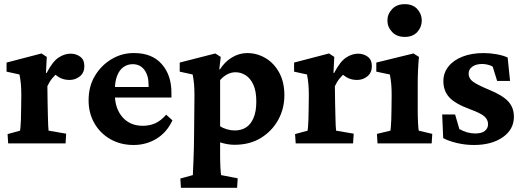

<svg xmlns="http://www.w3.org/2000/svg" viewBox="-20 -693 2527 928"><path d="M19.5 0 16.6 -44.9 77.1 -61.5Q78.1 -65.4 79.1 -79.6Q80.1 -93.8 81.1 -114.7Q82 -135.7 82 -159.2L83 -232.4Q83 -261.7 81.1 -284.7Q79.1 -307.6 74.2 -333L11.7 -346.7V-390.6L180.7 -434.6L206.1 -418L202.1 -340.8L205.1 -339.8Q233.4 -394.5 262.2 -414.1Q291 -433.6 321.3 -433.6Q347.7 -433.6 367.7 -418.9Q387.7 -404.3 387.7 -373Q387.7 -341.8 366.2 -324.2Q344.7 -306.6 316.4 -306.6Q293 -306.6 274.4 -314.9Q255.9 -323.2 233.4 -344.7L260.7 -341.8Q246.1 -331.1 232.4 -314.5Q218.8 -297.9 209 -276.4L210 -199.2Q210.9 -163.1 211.4 -134.3Q211.9 -105.5 212.9 -86.4Q213.9 -67.4 214.8 -61.5L299.8 -46.9L296.9 0Z M626 7.8Q562.5 7.8 513.2 -20.5Q463.9 -48.8 436 -97.7Q408.2 -146.5 408.2 -208Q408.2 -276.4 439.5 -327.6Q470.7 -378.9 521 -408.2Q571.3 -437.5 628.9 -436.5Q714.8 -436.5 761.7 -383.3Q808.6 -330.1 808.6 -245.1V-221.7H521.5V-272.5H712.9L698.2 -249V-282.2Q698.2 -328.1 677.7 -355.5Q657.2 -382.8 621.1 -382.8Q596.7 -382.8 577.1 -369.1Q557.6 -355.5 546.4 -327.6Q535.2 -299.8 535.2 -257.8V-237.3Q535.2 -168.9 571.8 -127Q608.4 -85 669.9 -85Q703.1 -85 730.5 -97.2Q757.8 -109.4 783.2 -138.7L813.5 -111.3Q786.1 -52.7 736.3 -22.5Q686.5 7.8 626 7.8Z M854.5 214.8 851.6 169.9 912.1 153.3Q912.1 147.5 913.1 129.4Q914.1 111.3 915 84.5Q916 57.6 917 25.9Q918 -5.9 918 -39.1L919.9 -233.4Q919.9 -261.7 918 -285.2Q916 -308.6 911.1 -333L848.6 -346.7V-390.6L1020.5 -434.6L1046.9 -418L1040 -358.4L1043 -357.4Q1065.4 -393.6 1100.6 -415Q1135.7 -436.5 1174.8 -436.5Q1221.7 -436.5 1262.7 -412.6Q1303.7 -388.7 1329.1 -342.8Q1354.5 -296.9 1354.5 -232.4Q1354.5 -168 1324.7 -113.8Q1294.9 -59.6 1241.2 -26.4Q1187.5 6.8 1113.3 6.8Q1097.7 6.8 1079.6 3.9Q1061.5 1 1043.9 -4.9V56.6Q1043.9 88.9 1045.4 117.2Q1046.9 145.5 1048.8 153.3L1128.9 168.9L1126 214.8ZM1115.2 -62.5Q1145.5 -62.5 1168.5 -76.7Q1191.4 -90.8 1205.1 -122.1Q1218.8 -153.3 1218.8 -202.1Q1218.8 -252.9 1204.6 -283.7Q1190.4 -314.5 1167.5 -329.1Q1144.5 -343.8 1118.2 -343.8Q1097.7 -343.8 1078.1 -333.5Q1058.6 -323.2 1043.9 -305.7V-83Q1058.6 -73.2 1077.1 -67.9Q1095.7 -62.5 1115.2 -62.5Z M1409.2 0 1406.2 -44.9 1466.8 -61.5Q1467.8 -65.4 1468.8 -79.6Q1469.7 -93.8 1470.7 -114.7Q1471.7 -135.7 1471.7 -159.2L1472.7 -232.4Q1472.7 -261.7 1470.7 -284.7Q1468.8 -307.6 1463.9 -333L1401.4 -346.7V-390.6L1570.3 -434.6L1595.7 -418L1591.8 -340.8L1594.7 -339.8Q1623 -394.5 1651.9 -414.1Q1680.7 -433.6 1710.9 -433.6Q1737.3 -433.6 1757.3 -418.9Q1777.3 -404.3 1777.3 -373Q1777.3 -341.8 1755.9 -324.2Q1734.4 -306.6 1706.1 -306.6Q1682.6 -306.6 1664.1 -314.9Q1645.5 -323.2 1623 -344.7L1650.4 -341.8Q1635.7 -331.1 1622.1 -314.5Q1608.4 -297.9 1598.6 -276.4L1599.6 -199.2Q1600.6 -163.1 1601.1 -134.3Q1601.6 -105.5 1602.5 -86.4Q1603.5 -67.4 1604.5 -61.5L1689.5 -46.9L1686.5 0Z M1804.7 0 1801.8 -45.9 1867.2 -61.5Q1868.2 -65.4 1869.1 -79.6Q1870.1 -93.8 1871.1 -114.3Q1872.1 -134.8 1872.1 -159.2L1873 -232.4Q1873 -261.7 1871.1 -285.2Q1869.1 -308.6 1864.3 -333L1798.8 -346.7V-390.6L1978.5 -434.6L2004.9 -418Q2002 -386.7 2000.5 -355Q1999 -323.2 1999 -283.2V-160.2Q1999 -127.9 2000.5 -98.6Q2002 -69.3 2003.9 -61.5L2069.3 -45.9L2066.4 0ZM1936.5 -514.6Q1897.5 -514.6 1875 -538.6Q1852.5 -562.5 1852.5 -593.8Q1852.5 -625 1875 -648.9Q1897.5 -672.9 1936.5 -672.9Q1975.6 -672.9 1997.1 -648.9Q2018.6 -625 2018.6 -593.8Q2018.6 -562.5 1997.1 -538.6Q1975.6 -514.6 1936.5 -514.6Z M2270.5 7.8Q2229.5 7.8 2189.5 -1.5Q2149.4 -10.7 2122.1 -25.4L2117.2 -139.6H2179.7L2200.2 -69.3Q2237.3 -47.9 2277.3 -47.9Q2307.6 -47.9 2323.2 -60.1Q2338.9 -72.3 2338.9 -92.8Q2338.9 -114.3 2321.8 -129.9Q2304.7 -145.5 2252 -165Q2179.7 -191.4 2151.4 -222.7Q2123 -253.9 2123 -300.8Q2123 -340.8 2147.5 -371.6Q2171.9 -402.3 2215.8 -419.4Q2259.8 -436.5 2317.4 -436.5Q2348.6 -436.5 2380.9 -430.7Q2413.1 -424.8 2433.6 -415L2445.3 -301.8H2382.8L2361.3 -371.1Q2351.6 -377 2337.4 -380.4Q2323.2 -383.8 2310.5 -383.8Q2281.2 -383.8 2263.2 -371.1Q2245.1 -358.4 2245.1 -336.9Q2245.1 -313.5 2266.6 -297.9Q2288.1 -282.2 2344.7 -258.8Q2409.2 -232.4 2436.5 -202.6Q2463.9 -172.9 2463.9 -128.9Q2463.9 -67.4 2410.2 -29.8Q2356.4 7.8 2270.5 7.8Z"/></svg>

Font: Crimson Pro
Style: Bold
Weight: 700
Designer: Jacques Le Bailly
Foundry: Baron von Fonthausen
Version: Version 1.003